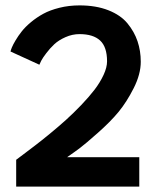

<svg xmlns="http://www.w3.org/2000/svg" viewBox="-20 -692 600 712"><path d="M275 -565.5Q248 -565.5 222.8 -554.2Q197.5 -543 181.2 -527.8Q165 -512.5 151.8 -495Q138.5 -477.5 133 -467Q127.5 -456.5 126 -452L19 -501Q20 -506 24 -516Q28 -526 37.8 -542.5Q47.5 -559 60.8 -575.8Q74 -592.5 95 -610Q116 -627.5 140.8 -641Q165.5 -654.5 200.5 -663.2Q235.5 -672 275 -672Q336 -672 381.8 -654Q427.5 -636 452.8 -605.2Q478 -574.5 490 -539Q502 -503.5 502 -463Q502 -417 476 -365.5Q450 -314 419.8 -277.2Q389.5 -240.5 342.5 -199Q295.5 -157.5 277.2 -143.8Q259 -130 233 -112Q230 -109.5 229 -109H496.5V0H40V-99.5Q44 -102.5 66.2 -119.2Q88.5 -136 110.5 -152.8Q132.5 -169.5 164.8 -196Q197 -222.5 224.5 -247.2Q252 -272 281 -302.2Q310 -332.5 330.5 -359.2Q351 -386 364 -414Q377 -442 377 -464.5Q377 -518 351.2 -541.8Q325.5 -565.5 275 -565.5Z"/></svg>

Font: League Spartan SemiBold
Style: Regular
Weight: 600
Foundry: The League of Moveable Type
Version: Version 2.002